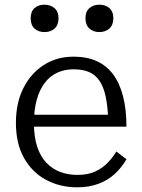

<svg xmlns="http://www.w3.org/2000/svg" viewBox="-20 -789 606 820"><path d="M125 -263Q125 -204 139 -162Q153 -120 178.5 -93.5Q204 -67 237.5 -54.5Q271 -42 311 -42Q355 -42 386.5 -56.5Q418 -71 440 -94Q462 -117 477 -142L520 -109Q501 -75 471 -47Q441 -19 400.5 -4Q360 11 310 11Q236 11 176.5 -21Q117 -53 82.5 -114.5Q48 -176 48 -264Q48 -349 79.5 -412Q111 -475 166.5 -511Q222 -547 294 -547Q351 -547 393 -528Q435 -509 463 -471.5Q491 -434 505.5 -378Q520 -322 520 -248H105V-299H465L442 -279Q440 -337 431 -378Q422 -419 404.5 -444.5Q387 -470 360 -481.5Q333 -493 294 -493Q256 -493 224.5 -478.5Q193 -464 171 -435Q149 -406 137 -363Q125 -320 125 -263ZM230 -711Q230 -682 213 -667Q196 -652 170 -652Q144 -652 127.5 -667Q111 -682 111 -711Q111 -740 127.5 -754.5Q144 -769 170 -769Q195 -769 212.5 -754.5Q230 -740 230 -711ZM464 -711Q464 -682 447 -667Q430 -652 404 -652Q379 -652 362 -667Q345 -682 345 -711Q345 -740 362 -754.5Q379 -769 404 -769Q430 -769 447 -754.5Q464 -740 464 -711Z"/></svg>

Font: Roboto Serif Light
Style: Regular
Weight: 300
Designer: Greg Gazdowicz
Foundry: Commercial Type
Version: Version 1.008